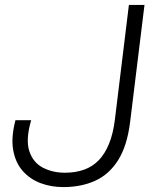

<svg xmlns="http://www.w3.org/2000/svg" viewBox="-20 -747 640 782"><path d="M238 15Q188.5 15 145.5 -1Q102.5 -17 72.8 -50.5Q43 -84 33.8 -135.5Q24.5 -187 43 -257.5H107Q84 -179 99.2 -132Q114.5 -85 154.5 -64.2Q194.5 -43.5 244.5 -43.5Q287.5 -43.5 322 -55.8Q356.5 -68 382 -94.2Q407.5 -120.5 424.2 -161.8Q441 -203 448 -260.5L505 -727H568.5L510 -250.5Q498 -153.5 461.5 -95.2Q425 -37 368 -11Q311 15 238 15Z"/></svg>

Font: Spline Sans Mono Light
Style: Italic
Weight: 300
Italic angle: -4°
Monospace: yes
Version: Version 1.004